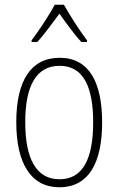

<svg xmlns="http://www.w3.org/2000/svg" viewBox="-20 -784 502 814"><path d="M251 -764H212C189 -720 142 -650 114 -613V-606H138C168 -638 204 -689 232 -726C260 -687 294 -639 325 -606H349V-613C326 -642 276 -718 251 -764ZM413 -265C413 -433 359 -539 233 -539C111 -539 49 -442 49 -266C49 -90 112 10 232 10C353 10 413 -89 413 -265ZM87 -266C87 -419 133 -505 233 -505C336 -505 375 -411 375 -266C375 -108 330 -24 232 -24C133 -24 87 -112 87 -266Z"/></svg>

Font: Noto Sans Gujarati Condensed ExtraLight
Style: Regular
Weight: 200
Width: 3
Designer: Jelle Bosma - Monotype Design Team, Universal Thirst
Foundry: Monotype Imaging Inc.
Version: Version 2.106